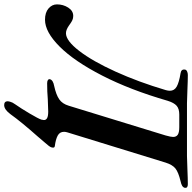

<svg xmlns="http://www.w3.org/2000/svg" viewBox="-62 -674 899 898"><g transform="rotate(90 387.0 -224.5)"><path d="M411 188Q411 186 413 178Q416 166 425 154Q444 127 468 86.5Q492 46 497 31Q499 23 499 19Q499 9 489.5 4Q480 -1 459 -1Q443 -1 401 1Q367 4 327 4Q317 4 312 0.5Q307 -3 308 -9Q312 -24 340 -29Q381 -38 402 -52.5Q423 -67 432 -97L571 -550Q578 -575 578 -585Q578 -600 567.5 -607Q557 -614 532 -614H473Q446 -614 432 -601.5Q418 -589 409 -560Q358 -384 291 -253.5Q224 -123 155.5 -54.5Q87 14 30 14Q-4 14 -23 -2.5Q-42 -19 -42 -42Q-42 -71 -27 -94.5Q-12 -118 12 -118Q23 -118 31.5 -114Q40 -110 47 -105Q54 -100 57 -98Q77 -84 93 -84Q128 -84 176 -146.5Q224 -209 272.5 -316Q321 -423 359 -551Q362 -562 362 -570Q362 -591 342.5 -602Q323 -613 280 -620Q260 -623 263 -641Q264 -647 271.5 -650.5Q279 -654 288 -654Q313 -654 359 -652Q401 -650 420 -650H667Q686 -650 728 -652Q774 -654 799 -654Q818 -654 816 -640Q814 -632 806.5 -627.5Q799 -623 785 -620Q743 -610 725.5 -596Q708 -582 698 -550L557 -92Q554 -83 554 -75Q554 -55 571.5 -45.5Q589 -36 620 -32Q628 -31 628 -24Q628 -20 626 -14Q623 -6 602.5 17Q582 40 576 48Q506 127 472 175Q450 205 429 205Q411 205 411 188Z"/></g></svg>

Font: EB Garamond SemiBold
Style: Italic
Weight: 600
Italic angle: -17.2°
Designer: Georg Duffner and Octavio Pardo
Foundry: Georg Duffner
Version: Version 1.000